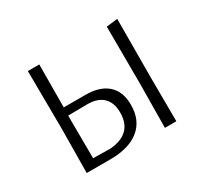

<svg xmlns="http://www.w3.org/2000/svg" viewBox="-103 -599 788 742"><g transform="rotate(-30 291.5 -228.5)"><path d="M440 0 442 -195 441 -451 491 -457 490 -198 491 0ZM91 0 93 -195 91 -455H142L141 -264H238Q302 -264 336.5 -233Q371 -202 371 -143Q371 -74 325.5 -37Q280 0 196 0ZM140 -198 141 -37 219 -36Q320 -45 320 -138Q320 -182 296 -205.5Q272 -229 226 -229L140 -228Z"/></g></svg>

Font: Alegreya Sans SC Light
Style: Regular
Weight: 300
Designer: Juan Pablo del Peral
Foundry: Huerta Tipografica
Version: Version 2.007